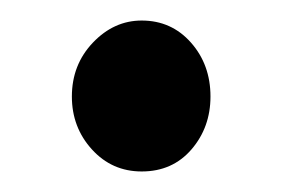

<svg xmlns="http://www.w3.org/2000/svg" viewBox="-20 -431 274 187"><path d="M118 -264Q89 -264 69.5 -285.5Q50 -307 50 -337Q50 -368 70.5 -389.5Q91 -411 118 -411Q147 -411 166 -389.5Q185 -368 185 -337Q185 -307 166.5 -285.5Q148 -264 118 -264Z"/></svg>

Font: Lora SemiBold
Style: Regular
Weight: 600
Designer: Olga Karpushina, Alexei Vanyashin (Cyrillic)
Foundry: Cyreal
Version: Version 3.011; ttfautohint (v1.8.4.7-5d5b)